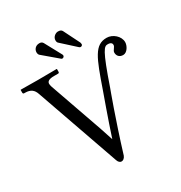

<svg xmlns="http://www.w3.org/2000/svg" viewBox="-193 -971 1059 1122"><g transform="rotate(-30 336.5 -410.0)"><path d="M587 -658C506 -658 480 -589 415 -402C415 -402 355 -236 320 -128L291 -216L166 -572C164 -580 162 -586 162 -592C162 -608 174 -618 210 -618H237C242 -618 245 -621 245 -626V-645L243 -646C243 -646 154 -645 119 -645C80 -645 2 -646 2 -646L0 -645V-626C0 -621 4 -618 8 -618H14C53 -618 71 -601 81 -572L278 -11C283 4 292 12 303 12C313 12 324 4 330 -11C395 -223 458 -391 458 -391C534 -612 550 -622 574 -622C597 -622 602 -611 602 -602C602 -587 583 -576 583 -560C583 -538 597 -522 622 -522C649 -522 669 -558 669 -582C669 -622 628 -658 587 -658ZM190 -789C190 -780 193 -773 197 -769L296 -685C298 -683 301 -682 304 -682C309 -682 317 -687 317 -695C317 -698 316 -701 313 -706L254 -815C249 -823 242 -827 231 -827C202 -827 190 -805 190 -789ZM321 -794C321 -786 323 -779 328 -775L416 -695C420 -691 424 -687 430 -687C437 -687 443 -692 443 -699C443 -701 442 -706 441 -710L386 -820C381 -828 374 -832 359 -832C343 -832 321 -817 321 -794Z"/></g></svg>

Font: Libertinus Math
Style: Regular
Weight: 400
Designer: Philipp H. Poll, Khaled Hosny
Foundry: Caleb Maclennan
Version: Version 7.050;RELEASE